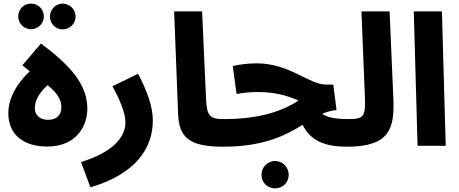

<svg xmlns="http://www.w3.org/2000/svg" viewBox="-20 -808 2546 1064"><path d="M327 -645C366 -645 399 -677 399 -716C399 -756 366 -788 327 -788C288 -788 257 -756 257 -716C257 -677 288 -645 327 -645ZM152 -646C191 -646 223 -678 223 -717C223 -757 191 -788 152 -788C112 -788 81 -757 81 -717C81 -678 112 -646 152 -646ZM464 -205C464 -342 368 -446 207 -567L104 -446L145 -413C60 -332 26 -250 26 -182C26 -58 115 4 241 4C411 4 464 -118 464 -205ZM173 -209C173 -246 193 -291 244 -336C308 -284 320 -247 320 -212C320 -177 299 -144 247 -144C205 -144 173 -166 173 -209Z M481 230C731 157 827 14 827 -141C827 -217 793 -310 745 -399L603 -330C646 -252 675 -181 675 -130C675 -50 609 35 429 90Z M1215 5C1274 5 1305 -27 1305 -73C1305 -115 1282 -148 1225 -148C1145 -148 1127 -161 1122 -256L1100 -745H945L967 -178C972 -52 1021 5 1215 5Z M1993 -73C1993 -115 1971 -148 1914 -148C1846 -148 1798 -155 1765 -177C1790 -188 1816 -196 1845 -198L1827 -339H1788C1692 -339 1585 -457 1402 -457C1363 -457 1309 -452 1270 -442L1291 -287C1327 -295 1377 -298 1410 -298C1497 -298 1570 -280 1634 -251C1528 -179 1382 -148 1226 -148L1216 5C1445 5 1565 -60 1657 -116C1704 -23 1787 5 1904 5C1963 5 1993 -27 1993 -73ZM1505 236C1546 236 1580 203 1580 161C1580 119 1546 84 1505 84C1462 84 1429 119 1429 161C1429 203 1462 236 1505 236Z M1904 5C2142 5 2166 -100 2160 -258L2139 -745H1983L2002 -274C2006 -167 2000 -148 1914 -148Z M2294 0H2450L2429 -745H2273Z"/></svg>

Font: Noto Sans Arabic UI Extra
Style: Regular
Weight: 800
Designer: Nadine Chahine - Monotype Design Team
Foundry: Monotype Imaging Inc.
Version: Version 1.900